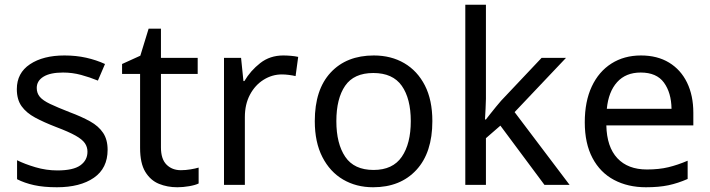

<svg xmlns="http://www.w3.org/2000/svg" viewBox="-20 -780 2996 810"><path d="M434 -148Q434 -70 376 -30Q318 10 220 10Q164 10 123.5 1Q83 -8 52 -24V-104Q84 -88 129.5 -74.5Q175 -61 222 -61Q289 -61 319 -82.5Q349 -104 349 -140Q349 -160 338 -176Q327 -192 298.5 -208Q270 -224 217 -244Q165 -264 128 -284Q91 -304 71 -332Q51 -360 51 -404Q51 -472 106.5 -509Q162 -546 252 -546Q301 -546 343.5 -536.5Q386 -527 423 -510L393 -440Q359 -454 322 -464Q285 -474 246 -474Q192 -474 163.5 -456.5Q135 -439 135 -409Q135 -387 148 -371.5Q161 -356 191.5 -341.5Q222 -327 273 -307Q324 -288 360 -268Q396 -248 415 -219.5Q434 -191 434 -148Z M743 -62Q763 -62 784 -65.5Q805 -69 818 -73V-6Q804 1 778 5.5Q752 10 728 10Q686 10 650.5 -4.5Q615 -19 593 -55Q571 -91 571 -156V-468H495V-510L572 -545L607 -659H659V-536H814V-468H659V-158Q659 -109 682.5 -85.5Q706 -62 743 -62Z M1175 -546Q1190 -546 1207.5 -544.5Q1225 -543 1238 -540L1227 -459Q1214 -462 1198.5 -464Q1183 -466 1169 -466Q1128 -466 1092 -443.5Q1056 -421 1034.5 -380.5Q1013 -340 1013 -286V0H925V-536H997L1007 -438H1011Q1037 -482 1078 -514Q1119 -546 1175 -546Z M1804 -269Q1804 -136 1736.5 -63Q1669 10 1554 10Q1483 10 1427.5 -22.5Q1372 -55 1340 -117.5Q1308 -180 1308 -269Q1308 -402 1375 -474Q1442 -546 1557 -546Q1630 -546 1685.5 -513.5Q1741 -481 1772.5 -419.5Q1804 -358 1804 -269ZM1399 -269Q1399 -174 1436.5 -118.5Q1474 -63 1556 -63Q1637 -63 1675 -118.5Q1713 -174 1713 -269Q1713 -364 1675 -418Q1637 -472 1555 -472Q1473 -472 1436 -418Q1399 -364 1399 -269Z M2030 -363Q2030 -347 2028.5 -321Q2027 -295 2026 -276H2030Q2036 -284 2048 -299Q2060 -314 2072.5 -329.5Q2085 -345 2094 -355L2265 -536H2368L2151 -307L2383 0H2277L2091 -250L2030 -197V0H1943V-760H2030Z M2684 -546Q2753 -546 2802.5 -516Q2852 -486 2878.5 -431.5Q2905 -377 2905 -304V-251H2538Q2540 -160 2584.5 -112.5Q2629 -65 2709 -65Q2760 -65 2799.5 -74.5Q2839 -84 2881 -102V-25Q2840 -7 2800 1.5Q2760 10 2705 10Q2629 10 2570.5 -21Q2512 -52 2479.5 -113.5Q2447 -175 2447 -264Q2447 -352 2476.5 -415Q2506 -478 2559.5 -512Q2613 -546 2684 -546ZM2683 -474Q2620 -474 2583.5 -433.5Q2547 -393 2540 -321H2813Q2812 -389 2781 -431.5Q2750 -474 2683 -474Z"/></svg>

Font: Noto Sans Tai Viet
Style: Regular
Weight: 400
Designer: Monotype Design Team
Foundry: Monotype Imaging Inc.
Version: Version 2.003; ttfautohint (v1.8.4.7-5d5b)